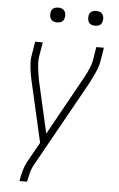

<svg xmlns="http://www.w3.org/2000/svg" viewBox="-61 -751 622 1007"><g transform="rotate(5 250.0 -247.0)"><path d="M81 215 82 208Q86 183 93 158.5Q100 134 112 111L171 6L99 -310Q95 -327 92 -343.5Q89 -360 87 -377Q85 -394 84.5 -411.5Q84 -429 87 -447L99 -520H139L127 -447Q124 -430 124.5 -413.5Q125 -397 127 -381Q129 -365 131.5 -349.5Q134 -334 137 -318L199 -45L356 -328Q364 -342 372 -356.5Q380 -371 387 -386Q394 -401 400 -416Q406 -431 409 -447L421 -520H461L449 -447Q446 -429 439.5 -411.5Q433 -394 425 -377Q417 -360 409 -343.5Q401 -327 391 -310L146 129Q136 148 131 168Q126 188 122 208L121 215ZM405 -631Q395 -631 386.5 -634Q378 -637 372.5 -644Q367 -651 366 -660.5Q365 -670 366 -680Q367 -686 370 -692Q373 -698 379 -702Q385 -706 391.5 -707.5Q398 -709 404 -709Q414 -709 422.5 -706Q431 -703 436.5 -696Q442 -689 443.5 -679.5Q445 -670 443 -660Q442 -654 439 -648Q436 -642 430.5 -638Q425 -634 418 -632.5Q411 -631 405 -631ZM205 -631Q195 -631 186.5 -634Q178 -637 172.5 -644Q167 -651 166 -660.5Q165 -670 166 -680Q167 -686 170 -692Q173 -698 179 -702Q185 -706 191.5 -707.5Q198 -709 204 -709Q214 -709 222.5 -706Q231 -703 236.5 -696Q242 -689 243.5 -679.5Q245 -670 243 -660Q242 -654 239 -648Q236 -642 230.5 -638Q225 -634 218 -632.5Q211 -631 205 -631Z"/></g></svg>

Font: Iosevka Term Curly XLt Obl
Style: Regular
Weight: 200
Italic angle: -9°
Designer: Belleve Invis
Foundry: Belleve Invis
Version: Version 32.3.0